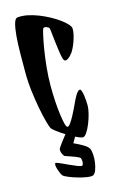

<svg xmlns="http://www.w3.org/2000/svg" viewBox="-148 -806 665 1111"><g transform="rotate(-15 185.0 -251.0)"><path d="M288.1 92.8Q294.9 106.4 296.4 129.9Q297.9 153.3 294.4 177.2Q291 201.2 283.7 220.7Q276.4 240.2 265.6 246.1Q254.9 251 229 247.1Q203.1 243.2 174.8 234.9Q146.5 226.6 123 216.8Q99.6 207 93.8 201.2Q87.9 194.3 82.5 181.6Q77.1 168.9 73.2 156.2Q69.3 143.6 68.8 133.3Q68.4 123 72.3 121.1Q76.2 119.1 97.2 128.4Q118.2 137.7 143.1 149.4Q168 161.1 190.4 169.9Q212.9 178.7 218.8 175.8Q221.7 174.8 223.6 168.9Q225.6 163.1 226.1 156.7Q226.6 150.4 225.6 143.6Q224.6 136.7 222.7 132.8Q220.7 128.9 212.4 124.5Q204.1 120.1 191.4 115.2Q178.7 110.4 164.1 105.5Q149.4 100.6 135.7 95.7Q132.8 94.7 128.9 89.4Q125 84 122.1 77.1Q119.1 70.3 117.7 62.5Q116.2 54.7 118.2 48.8Q120.1 43.9 126.5 34.7Q132.8 25.4 141.1 14.2Q149.4 2.9 157.7 -7.3Q166 -17.6 171.9 -25.4Q144.5 -42 122.6 -58.6Q100.6 -75.2 96.7 -84Q91.8 -92.8 82.5 -126.5Q73.2 -160.2 64 -208Q54.7 -255.9 47.4 -314Q40 -372.1 40 -430.7Q40 -489.3 40.5 -545.9Q41 -602.5 44.9 -647.5Q48.8 -692.4 56.6 -720.2Q64.5 -748 78.1 -750Q105.5 -752.9 137.7 -746.6Q169.9 -740.2 202.1 -727.5Q234.4 -714.8 264.2 -698.7Q293.9 -682.6 317.4 -665.5Q340.8 -648.4 355 -632.8Q369.1 -617.2 370.1 -606.4Q371.1 -589.8 366.2 -568.8Q361.3 -547.9 354.5 -528.8Q347.7 -509.8 340.3 -495.1Q333 -480.5 329.1 -474.6Q324.2 -467.8 317.4 -460Q310.5 -452.1 303.2 -446.3Q295.9 -440.4 288.6 -438Q281.2 -435.5 275.4 -440.4Q271.5 -443.4 267.6 -459Q263.7 -474.6 260.7 -496.1Q257.8 -517.6 254.4 -542.5Q251 -567.4 249 -588.9Q247.1 -610.4 245.1 -625Q243.2 -639.6 242.2 -641.6Q240.2 -644.5 235.8 -647.5Q231.4 -650.4 225.6 -652.3Q219.7 -654.3 214.4 -653.8Q209 -653.3 206.1 -649.4Q203.1 -644.5 195.8 -612.8Q188.5 -581.1 180.7 -534.2Q172.9 -487.3 167 -429.7Q161.1 -372.1 161.1 -315.4Q161.1 -274.4 163.6 -230Q166 -185.5 170.9 -148.4Q175.8 -111.3 181.6 -87.4Q187.5 -63.5 195.3 -63.5Q202.1 -62.5 213.4 -78.1Q224.6 -93.8 235.4 -113.8Q246.1 -133.8 255.4 -152.8Q264.6 -171.9 267.6 -178.7Q272.5 -189.5 278.8 -202.6Q285.2 -215.8 292 -227.1Q298.8 -238.3 305.7 -245.6Q312.5 -252.9 318.4 -252.9Q324.2 -252.9 328.1 -241.2Q332 -229.5 334.5 -213.4Q336.9 -197.3 337.9 -180.2Q338.9 -163.1 338.9 -152.3Q338.9 -132.8 331.5 -103.5Q324.2 -74.2 313 -46.9Q301.8 -19.5 288.6 0Q275.4 19.5 263.7 18.6Q256.8 17.6 246.1 13.7Q235.4 9.8 221.7 2.9Q219.7 7.8 214.8 15.6Q210 23.4 202.1 37.1Q232.4 50.8 256.3 64.9Q280.3 79.1 288.1 92.8Z"/></g></svg>

Font: Jolly Lodger
Style: Regular
Weight: 400
Designer: Stuart Sandler
Foundry: Font Diner, Inc
Version: Version 1.000